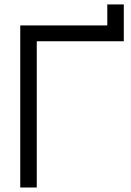

<svg xmlns="http://www.w3.org/2000/svg" viewBox="-20 -833 580 853"><path d="M70 0V-720H456.7V-813.3H530V-649.7H143.3V0Z"/></svg>

Font: Manrope
Style: Regular
Weight: 400
Designer: Mikhail Sharanda
Foundry: Mikhail Sharanda
Version: Version 4.503